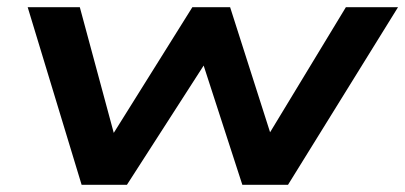

<svg xmlns="http://www.w3.org/2000/svg" viewBox="-20 -514 1127 534"><path d="M207 0 57 -494H202L300 -131H288L515 -494H620L736 -131H722L942 -494H1087L781 0H654L533 -373H573L333 0Z"/></svg>

Font: Nunito Sans 10pt Expanded
Style: Bold Italic
Weight: 700
Width: 7
Italic angle: -9°
Designer: Vernon Adams
Foundry: Vernon Adams
Version: Version 3.101;gftools[0.9.27]